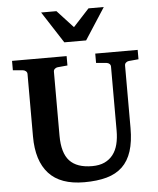

<svg xmlns="http://www.w3.org/2000/svg" viewBox="-61 -969 851 1037"><g transform="rotate(-5 364.5 -450.0)"><path d="M649.9 -615.2Q641.6 -614.3 634.8 -608.4Q627.9 -602.5 627.9 -592.8V-253.9Q627.9 -180.2 611.3 -128.7Q594.7 -77.1 561 -44.9Q527.3 -12.7 475.8 1.7Q424.3 16.1 354 16.1Q225.1 16.1 162.1 -53Q99.1 -122.1 99.1 -253.9V-592.8Q99.1 -602.5 92 -608.4Q85 -614.3 76.2 -615.2L22 -620.1V-670.9H317.9V-620.1L264.2 -615.2Q255.9 -614.3 249 -608.4Q242.2 -602.5 242.2 -592.8V-246.1Q242.2 -152.3 281.7 -109.6Q321.3 -66.9 403.8 -66.9Q443.4 -66.9 471.2 -79.8Q499 -92.8 517.1 -116.2Q535.2 -139.6 543.5 -172.6Q551.8 -205.6 551.8 -246.1V-592.8Q551.8 -602.5 545.4 -608.4Q539.1 -614.3 529.8 -615.2L473.1 -620.1V-670.9H703.1V-620.1ZM430.2 -746.1H312L201.2 -917.5H284.2L371.1 -823.2L458 -917.5H541Z"/></g></svg>

Font: Charis SIL
Style: Bold
Weight: 700
Foundry: SIL International
Version: Version 4.112